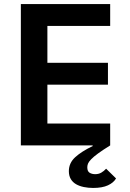

<svg xmlns="http://www.w3.org/2000/svg" viewBox="-20 -718 640 948"><path d="M83 -698H524V-590H214V-408H513V-300H214V-108H524V0Q487 23 464.5 39.5Q442 56 430 68.5Q418 81 414.5 90Q411 99 411 108Q411 128 422.5 135Q434 142 450 142Q467 142 480 134.5Q493 127 504 115L553 163Q541 184 513 197Q485 210 440 210Q416 210 394 205.5Q372 201 355.5 191.5Q339 182 329.5 166Q320 150 320 127Q320 87 351 58.5Q382 30 438 3L437 0H83Z"/></svg>

Font: IBM Plex Mono SemiBold
Style: Regular
Weight: 600
Monospace: yes
Designer: Mike Abbink, Paul van der Laan, Pieter van Rosmalen
Foundry: Bold Monday
Version: Version 2.3